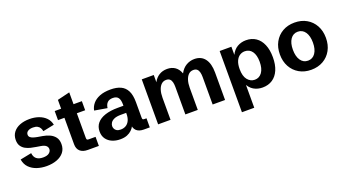

<svg xmlns="http://www.w3.org/2000/svg" viewBox="-61 -1296 3805 2115"><g transform="rotate(-20 1841.5 -238.0)"><path d="M275.4 12.7Q215.8 12.7 163.1 -4.6Q110.4 -22 74.2 -58.6Q38.1 -95.2 28.3 -153.8L161.1 -180.2Q165.5 -135.7 192.6 -113Q219.7 -90.3 270 -90.3Q318.4 -90.3 341.8 -109.6Q365.2 -128.9 365.2 -154.8Q365.2 -177.7 346.9 -194.3Q328.6 -210.9 283.7 -217.8L235.8 -225.6Q207.5 -230 175.5 -237.5Q143.6 -245.1 115.2 -260.5Q86.9 -275.9 68.8 -303.2Q50.8 -330.6 50.8 -373.5Q50.8 -425.8 78.9 -463.1Q106.9 -500.5 156.7 -520.3Q206.5 -540 270.5 -540Q329.6 -540 378.4 -522.7Q427.2 -505.4 460.2 -471.9Q493.2 -438.5 502.9 -389.2L370.1 -361.8Q366.7 -381.8 357.2 -399.4Q347.7 -417 328.1 -428Q308.6 -439 275.4 -439Q237.8 -439 215.6 -424.3Q193.4 -409.7 193.4 -384.3Q193.4 -365.7 205.8 -354Q218.3 -342.3 240 -335.2Q261.7 -328.1 289.1 -323.2L343.8 -314Q385.7 -307.1 423.6 -290.3Q461.4 -273.4 485.4 -242.2Q509.3 -210.9 509.3 -160.2Q509.3 -104 478.8 -65.4Q448.2 -26.9 395.3 -7.1Q342.3 12.7 275.4 12.7Z M760.3 0Q701.7 0 670.2 -28.6Q638.7 -57.1 638.7 -110.8V-420.9H563.5V-527.3H638.7V-630.9L784.2 -666V-527.3H881.8V-420.9H784.2V-133.8Q784.2 -117.7 788.8 -112.1Q793.5 -106.4 808.6 -106.4H889.2V0Z M1137.2 12.7Q1086.9 12.7 1044.4 -5.1Q1002 -22.9 976.3 -58.1Q950.7 -93.3 950.7 -146Q950.7 -202.6 983.4 -242.2Q1016.1 -281.7 1078.6 -302.5Q1141.1 -323.2 1229.5 -323.2H1303.7L1294.9 -310.1V-340.3Q1294.9 -392.6 1275.9 -418.2Q1256.8 -443.8 1212.9 -443.8Q1170.9 -443.8 1148.7 -421.6Q1126.5 -399.4 1121.6 -358.4L973.1 -383.8Q981.4 -427.7 1011 -463.1Q1040.5 -498.5 1092.8 -519.5Q1145 -540.5 1221.2 -540.5Q1291 -540.5 1339.4 -518.3Q1387.7 -496.1 1412.8 -446.3Q1438 -396.5 1438 -313V-133.8Q1438 -117.2 1442.6 -111.8Q1447.3 -106.4 1462.4 -106.4H1486.3V0H1417Q1359.9 0 1330.3 -28.6Q1300.8 -57.1 1300.8 -110.8V-135.7L1326.2 -126Q1319.8 -105 1307.6 -81.1Q1295.4 -57.1 1273.7 -35.9Q1252 -14.6 1218.8 -1Q1185.5 12.7 1137.2 12.7ZM1179.2 -86.9Q1213.4 -86.9 1239.7 -102.5Q1266.1 -118.2 1281.2 -149.7Q1296.4 -181.2 1296.4 -228V-239.3H1234.9Q1182.6 -239.3 1153.6 -225.6Q1124.5 -211.9 1112.8 -192.1Q1101.1 -172.4 1101.1 -153.8Q1101.1 -139.2 1108.2 -123.5Q1115.2 -107.9 1132.1 -97.4Q1148.9 -86.9 1179.2 -86.9Z M1584 0V-527.3H1724.6V-442.4Q1748 -488.3 1788.8 -514.2Q1829.6 -540 1884.3 -540Q1939 -540 1977.1 -512.9Q2015.1 -485.8 2033.7 -433.6Q2063 -488.3 2107.7 -514.2Q2152.3 -540 2203.1 -540Q2283.2 -540 2325.9 -483.6Q2368.7 -427.2 2368.7 -321.8V0H2223.1V-323.2Q2223.1 -353 2217 -377.2Q2210.9 -401.4 2195.8 -415.8Q2180.7 -430.2 2152.3 -430.2Q2118.7 -430.2 2095.7 -408.2Q2072.8 -386.2 2060.8 -347.9Q2048.8 -309.6 2048.8 -259.8V0H1903.3V-323.2Q1903.3 -353 1897.5 -377.4Q1891.6 -401.9 1876.2 -416Q1860.8 -430.2 1833 -430.2Q1799.8 -430.2 1776.6 -408.4Q1753.4 -386.7 1741.5 -348.4Q1729.5 -310.1 1729.5 -259.3V0Z M2497.1 190.4V-527.3H2634.8V-421.4L2633.3 -429.2Q2660.6 -486.8 2706.3 -513.4Q2752 -540 2808.6 -540Q2875 -540 2923.6 -507.1Q2972.2 -474.1 2998.5 -411.9Q3024.9 -349.6 3024.9 -262.7Q3024.9 -175.8 2998.3 -114Q2971.7 -52.2 2922.6 -19.8Q2873.5 12.7 2806.2 12.7Q2747.6 12.7 2701.9 -14.4Q2656.2 -41.5 2627.9 -102.5L2641.6 -103.5V190.4ZM2754.4 -97.2Q2807.6 -97.2 2839.4 -141.8Q2871.1 -186.5 2871.1 -265.6Q2871.1 -343.8 2840.1 -387Q2809.1 -430.2 2755.4 -430.2Q2721.7 -430.2 2694.6 -412.1Q2667.5 -394 2651.6 -357.2Q2635.7 -320.3 2635.7 -264.6Q2635.7 -181.2 2669.9 -139.2Q2704.1 -97.2 2754.4 -97.2Z M3377 12.7Q3297.4 12.7 3236.6 -22.5Q3175.8 -57.6 3141.6 -119.9Q3107.4 -182.1 3107.4 -263.7Q3107.4 -345.7 3141.6 -408Q3175.8 -470.2 3236.6 -505.1Q3297.4 -540 3377 -540Q3457 -540 3517.8 -505.1Q3578.6 -470.2 3612.8 -408Q3647 -345.7 3647 -263.7Q3647 -181.6 3612.8 -119.4Q3578.6 -57.1 3517.6 -22.2Q3456.5 12.7 3377 12.7ZM3377.4 -94.2Q3431.6 -94.2 3463.1 -139.9Q3494.6 -185.5 3494.6 -263.7Q3494.6 -342.3 3463.1 -387.7Q3431.6 -433.1 3377 -433.1Q3322.8 -433.1 3291.3 -387.7Q3259.8 -342.3 3259.8 -263.7Q3259.8 -185.1 3291.3 -139.6Q3322.8 -94.2 3377.4 -94.2Z"/></g></svg>

Font: Schibsted Grotesk
Style: Bold
Weight: 700
Designer: Bakken & Baeck AS, Henrik Kongsvoll
Foundry: Schibsted ASA
Version: Version 1.100;gftools[0.9.25]